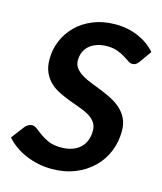

<svg xmlns="http://www.w3.org/2000/svg" viewBox="-108 -730 684 813"><g transform="rotate(15 234.0 -324.0)"><path d="M438 -528.8Q431.2 -519.5 424.8 -515.4Q418.5 -511.2 408.7 -511.2Q399.9 -511.2 389.9 -518.3Q379.9 -525.4 366 -533.7Q352.1 -542 333.3 -549.1Q314.5 -556.2 288.1 -556.2Q262.7 -556.2 243.2 -549.3Q223.6 -542.5 210.2 -530.5Q196.8 -518.6 189.9 -502.2Q183.1 -485.8 183.1 -466.8Q183.1 -446.8 194.1 -432.6Q205.1 -418.5 223.4 -407.5Q241.7 -396.5 264.6 -387.7Q287.6 -378.9 311.8 -369.1Q335.9 -359.4 359.1 -347.4Q382.3 -335.4 400.6 -318.6Q418.9 -301.8 429.9 -279.1Q440.9 -256.3 440.9 -224.6Q440.9 -177.2 423.8 -135.3Q406.7 -93.3 374.5 -61.8Q342.3 -30.3 296.6 -11.7Q251 6.8 193.8 6.8Q163.6 6.8 134.8 0.7Q106 -5.4 80.1 -16.4Q54.2 -27.3 32.2 -43Q10.3 -58.6 -5.9 -77.6L38.1 -135.3Q43 -141.6 51.3 -146.2Q59.6 -150.9 67.9 -150.9Q79.1 -150.9 90.6 -141.6Q102.1 -132.3 117.7 -121.1Q133.3 -109.9 155 -100.6Q176.8 -91.3 208.5 -91.3Q262.2 -91.3 292 -118.7Q321.8 -146 321.8 -194.8Q321.8 -216.8 310.8 -231.7Q299.8 -246.6 281.7 -257.1Q263.7 -267.6 240.7 -275.6Q217.8 -283.7 193.8 -292.7Q169.9 -301.8 147 -313Q124 -324.2 106 -341.1Q87.9 -357.9 76.9 -382.1Q65.9 -406.2 65.9 -440.9Q65.9 -482.9 82 -521.5Q98.1 -560.1 128.2 -589.8Q158.2 -619.6 201.7 -637.2Q245.1 -654.8 299.3 -654.8Q327.1 -654.8 353 -649.4Q378.9 -644 401.4 -634Q423.8 -624 442.4 -610.4Q460.9 -596.7 474.6 -580.6Z"/></g></svg>

Font: Carlito
Style: Bold Italic
Weight: 700
Italic angle: -7°
Designer: Lukasz Dziedzic
Foundry: tyPoland Lukasz Dziedzic
Version: Version 1.104